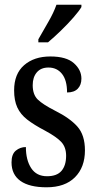

<svg xmlns="http://www.w3.org/2000/svg" viewBox="-20 -786 410 816"><path d="M178 10Q105 10 67 -17Q29 -44 29 -96Q29 -131 47.5 -146Q66 -161 90 -161Q90 -106 112.5 -71.5Q135 -37 180 -37Q222 -37 241.5 -60Q261 -83 261 -124Q261 -160 241 -182Q221 -204 171 -231Q125 -255 96 -277.5Q67 -300 53.5 -329.5Q40 -359 40 -402Q40 -472 82.5 -509Q125 -546 194 -546Q262 -546 294 -517.5Q326 -489 326 -452Q326 -425 310.5 -409Q295 -393 265 -393Q265 -445 243.5 -472Q222 -499 186 -499Q154 -499 136.5 -478.5Q119 -458 119 -424Q119 -384 140.5 -363Q162 -342 215 -315Q277 -284 309 -248Q341 -212 341 -147Q341 -75 298.5 -32.5Q256 10 178 10ZM143 -619Q164 -656 186 -694Q208 -732 220 -766H326V-756Q316 -739 292 -711.5Q268 -684 238.5 -655.5Q209 -627 184 -606H143Z"/></svg>

Font: Noto Serif Myanmar ExtraCondensed Medium
Style: Regular
Weight: 500
Width: 2
Designer: Ben Mitchell and the Monotype Design Team
Foundry: Monotype Imaging Inc.
Version: Version 2.106; ttfautohint (v1.8.4.7-5d5b)